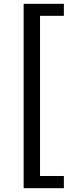

<svg xmlns="http://www.w3.org/2000/svg" viewBox="-20 -794 395 1007"><path d="M104 -774V193H315V129H190V-711H315V-774Z"/></svg>

Font: コーポレート・ロゴ ver3 Medium
Style: Regular
Weight: 500
Designer: [KANA_main] LOGOTYPE.JP [Source Han Sans] Ryoko NISHIZUKA 西塚涼子 (kana, bopomofo & ideographs); Paul D. Hunt (Latin, Greek
Version: Version 12.001;FEAKit 1.0